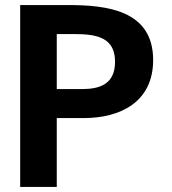

<svg xmlns="http://www.w3.org/2000/svg" viewBox="-20 -741 683 761"><path d="M205 -606H275C368 -606 436 -590 436 -496C436 -408 376 -388 306 -388H205ZM205 0V-273H312C456 -273 587 -336 587 -503C587 -700 405 -721 249 -721H60V0Z"/></svg>

Font: Perun
Style: Bold
Weight: 700
Foundry: Copyright (c) Stefan Peev, Context Ltd, 2016
Version: Version 1.089